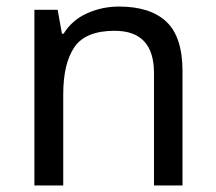

<svg xmlns="http://www.w3.org/2000/svg" viewBox="-20 -566 658 586"><path d="M343 -546Q439 -546 488 -499.5Q537 -453 537 -349V0H450V-343Q450 -472 330 -472Q241 -472 207 -422Q173 -372 173 -278V0H85V-536H156L169 -463H174Q200 -505 246 -525.5Q292 -546 343 -546Z"/></svg>

Font: Noto Kufi Arabic
Style: Regular
Weight: 400
Designer: Monotype Design Team, David Williams, Khaled Hosny
Foundry: Google LLC
Version: Version 2.109; ttfautohint (v1.8.4.7-5d5b)